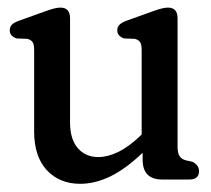

<svg xmlns="http://www.w3.org/2000/svg" viewBox="-20 -460 541 492"><path d="M67.5 -123V-331.5Q67.5 -346 63.5 -352Q59.5 -358 50 -360.5L22.5 -361.5Q5 -367.5 5 -382Q5 -390.5 10 -396.2Q15 -402 29 -407L93 -430Q109.5 -436 118.5 -438.2Q127.5 -440.5 135 -440.5Q159.5 -440.5 159.5 -413V-146.5Q159.5 -103 179.5 -80.2Q199.5 -57.5 232 -57.5Q255.5 -57.5 282.2 -70.2Q309 -83 338 -110.5L343 -115.5V-331.5Q343 -346 339 -352Q335 -358 325.5 -360.5L298 -361.5Q280.5 -367.5 280.5 -382Q280.5 -390.5 285.8 -396.2Q291 -402 304.5 -407L368.5 -430Q385 -436 394 -438.2Q403 -440.5 410.5 -440.5Q435 -440.5 435 -413V-84.5Q435 -68 440 -60.2Q445 -52.5 455 -49.5L473 -45.5Q490 -37 490 -21.5Q490 0 465 0H395.5Q345.5 0 345.5 -51V-68.5Q302 -27 262.8 -8Q223.5 11 185.5 11Q132.5 11 100 -24Q67.5 -59 67.5 -123Z"/></svg>

Font: Fraunces 144pt SuperSoft
Style: Regular
Weight: 400
Version: Version 1.000;[b76b70a41]